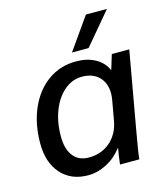

<svg xmlns="http://www.w3.org/2000/svg" viewBox="-108 -789 763 882"><g transform="rotate(-15 273.5 -348.0)"><path d="M27 -188Q27 -281 59.5 -354.5Q92 -428 150 -469Q208 -510 283 -510Q335 -510 373.5 -489Q412 -468 428 -431H430L451 -500H534L468 -128Q451 -34 448 0H356Q361 -43 367 -75H365Q335 -35 291.5 -12.5Q248 10 203 10Q122 10 74.5 -43.5Q27 -97 27 -188ZM381 -200 398 -295Q401 -312 401 -326Q401 -376 371.5 -405.5Q342 -435 291 -435Q245 -435 207.5 -403.5Q170 -372 148.5 -317.5Q127 -263 127 -195Q127 -134 153 -101Q179 -68 227 -68Q287 -68 328.5 -104Q370 -140 381 -200ZM383 -706H483L355 -554H276Z"/></g></svg>

Font: Sarabun Medium
Style: Italic
Weight: 500
Italic angle: -10°
Designer: Suppakit Chalermlarp | Katatrad Co.,Ltd.
Foundry: Cadson Demak Co.,Ltd.
Version: Version 1.000; ttfautohint (v1.6)